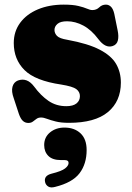

<svg xmlns="http://www.w3.org/2000/svg" viewBox="-20 -517 572 830"><path d="M270 -425Q241.5 -425 228.5 -413.8Q215.5 -402.5 215.5 -387.5Q215.5 -373.5 226.2 -362Q237 -350.5 271 -345Q361 -328.5 411.2 -302.2Q461.5 -276 482 -240.5Q502.5 -205 502.5 -160Q502.5 -79 446.5 -32.5Q390.5 14 278 14Q244 14 221.2 8.2Q198.5 2.5 183.5 -3.2Q168.5 -9 157.5 -9Q145.5 -9 137.8 -3.2Q130 2.5 122.2 8.5Q114.5 14.5 102.5 14.5Q88.5 14.5 78.8 5.5Q69 -3.5 61.5 -25L39.5 -92Q28.5 -122 34 -142Q39.5 -162 57.5 -169Q97 -183 127 -143.5Q156 -104 189.5 -81Q223 -58 266.5 -58Q296 -58 310.8 -70Q325.5 -82 325.5 -101.5Q325.5 -120 309.8 -131.8Q294 -143.5 244.5 -151.5Q132 -168 85.8 -214.2Q39.5 -260.5 39.5 -331Q39.5 -381 67.2 -418.5Q95 -456 143.8 -476.5Q192.5 -497 255.5 -497Q295 -497 318.8 -491.2Q342.5 -485.5 356.2 -479.5Q370 -473.5 379 -473.5Q397 -473.5 409 -485.2Q421 -497 438 -497Q450 -497 459.5 -488Q469 -479 474 -457.5L488.5 -386Q494 -360 489.5 -342Q485 -324 467 -318Q435.5 -307.5 405 -348Q375 -388 340.2 -406.5Q305.5 -425 270 -425ZM243.5 175Q207 175 189 157Q171 139 171 110Q171 76 196.5 55.2Q222 34.5 258.5 34.5Q301.5 34.5 328 59.2Q354.5 84 354.5 131.5Q354.5 191.5 323.8 232Q293 272.5 218 291Q199.5 296 188.8 289.5Q178 283 175 270.5Q168.5 243 202 234Q246.5 223 261.5 211Q276.5 199 276.5 187.5Q276.5 175 259.5 175Z"/></svg>

Font: Fraunces 9pt S050 Black
Style: Regular
Weight: 900
Version: Version 1.000; ttfautohint (v1.8.3)